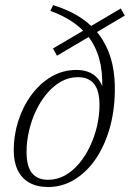

<svg xmlns="http://www.w3.org/2000/svg" viewBox="-20 -740 520 770"><path d="M399 -352.5 388 -353.5Q394 -423 384 -477.5Q374 -532 347.8 -573.8Q321.5 -615.5 280 -645.8Q238.5 -676 182 -696.5L193 -719.5Q266.5 -696.5 315 -661.2Q363.5 -626 391.5 -580.2Q419.5 -534.5 430.8 -481.8Q442 -429 440.5 -371.5Q439 -289 418 -219.2Q397 -149.5 360.8 -98.2Q324.5 -47 276.5 -18.5Q228.5 10 173 10Q128.5 10 97.5 -7.5Q66.5 -25 50.8 -58Q35 -91 35 -137.5Q35 -198 53.5 -255.5Q72 -313 105.8 -359Q139.5 -405 185.5 -432.2Q231.5 -459.5 287 -459.5Q319.5 -459.5 343.5 -447.5Q367.5 -435.5 381.8 -411.8Q396 -388 399 -352.5ZM172.5 -19Q209 -19 240.5 -36.5Q272 -54 297.5 -84.5Q323 -115 341.2 -153.8Q359.5 -192.5 369.2 -234.8Q379 -277 379 -318.5Q379 -376.5 357.2 -403.5Q335.5 -430.5 292.5 -430.5Q256 -430.5 224.8 -412.8Q193.5 -395 168 -364.8Q142.5 -334.5 124.2 -295.8Q106 -257 96.2 -214.5Q86.5 -172 86.5 -131Q86.5 -73 108.2 -46Q130 -19 172.5 -19ZM208.5 -516.5 192.5 -545.5 464.5 -706 480.5 -677.5Z"/></svg>

Font: Newsreader Light
Style: Italic
Weight: 300
Italic angle: -17°
Designer: Hugues Gentile
Foundry: Production Type
Version: Version 1.003